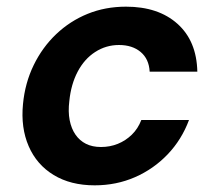

<svg xmlns="http://www.w3.org/2000/svg" viewBox="-20 -544 650 576"><path d="M264 12Q192 12 141 -19Q90 -50 66 -105.5Q42 -161 49 -232Q55 -295 81 -348.5Q107 -402 148.5 -441.5Q190 -481 243 -502.5Q296 -524 358 -524Q455 -524 512.5 -472.5Q570 -421 572 -329H429Q427 -367 402 -388Q377 -409 337 -409Q298 -409 265.5 -388Q233 -367 213 -329Q193 -291 188 -241Q184 -209 189 -183.5Q194 -158 206.5 -140Q219 -122 238 -112.5Q257 -103 283 -103Q310 -103 333.5 -112.5Q357 -122 375.5 -140Q394 -158 404 -184H547Q525 -125 483 -81Q441 -37 385 -12.5Q329 12 264 12Z"/></svg>

Font: DM Sans 12pt
Style: Bold Italic
Weight: 700
Italic angle: -10°
Version: Version 4.004;gftools[0.9.30]